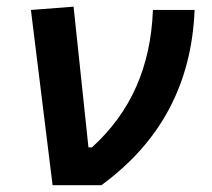

<svg xmlns="http://www.w3.org/2000/svg" viewBox="-20 -547 626 567"><path d="M135.3 0H279.3C455.6 -128.9 545.9 -300.8 554.7 -517.6H431.6C425.3 -349.6 366.2 -215.8 251.5 -111.8H241.2L197.3 -527.3L71.3 -517.6Z"/></svg>

Font: Cascadia Mono PL SemiBold
Style: Italic
Weight: 600
Italic angle: -10°
Monospace: yes
Designer: Aaron Bell
Foundry: Saja Typeworks
Version: Version 2404.023